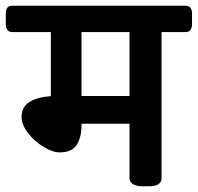

<svg xmlns="http://www.w3.org/2000/svg" viewBox="-51 -650 690 670"><path d="M619.1 -602.5V-565.9Q619.1 -552.7 613.5 -545.4Q607.9 -538.1 597.2 -538.1H512.7V-28.3Q512.7 0 467.8 0H446.3Q424.3 0 412.6 -7.6Q400.9 -15.1 400.9 -28.3V-218.3H233.4V-209Q232.4 -167 215.3 -142.6Q198.2 -118.2 157.2 -118.2Q132.8 -118.2 101.1 -137.5Q69.3 -156.7 46.9 -185.5Q24.4 -214.4 24.4 -241.7Q24.4 -277.3 52.2 -294.4Q80.1 -311.5 126.5 -314.5V-538.1H-8.8Q-19.5 -538.1 -25.1 -545.4Q-30.8 -552.7 -30.8 -565.9V-602.5Q-30.8 -629.9 -8.8 -629.9H597.2Q607.9 -629.9 613.5 -622.8Q619.1 -615.7 619.1 -602.5ZM400.9 -538.1H233.4V-314.9H400.9Z"/></svg>

Font: Jaldi
Style: Bold
Weight: 400
Designer: Pablo Cosgaya and Nicolas Silva
Foundry: Omnibus-Type
Version: Version 1.007